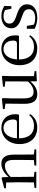

<svg xmlns="http://www.w3.org/2000/svg" viewBox="1146 -1642 586 2919"><g transform="rotate(-90 1439.5 -183.0)"><path d="M382 75.3H464H626.9V47.3L549.9 39.3L547.9 -153.7V-266.7C547.9 -401.7 496 -455.7 409 -455.7C343 -455.7 276 -423.6 208 -346.7L203 -444.7L190 -452.7L36 -412.7V-386.7L123.9 -382.6C126 -332.6 127 -282.6 127 -213.6V-153.6L125 39.4L42 47.4V75.4H286.9V47.4L210.9 39.4L209 -153.6V-314.6C275 -381.6 333 -401.7 375 -401.7C433 -401.7 467 -367.7 467 -268.7V-153.7L465 38.3L382 47.3Z M1037.1 -218.7H796.1C803.1 -348.6 870.1 -423.6 953.1 -423.6C1034.1 -423.6 1082.1 -361.6 1082.1 -276.7C1082.1 -236.6 1072.1 -218.7 1037.1 -218.7ZM708.2 -181.6C708.2 -0.7 815.1 90.3 963.2 90.3C1053.1 90.3 1120.1 49.3 1164.2 -18.8L1148.1 -32.7C1107.1 15.3 1056.2 40.3 985.2 40.3C875.1 40.3 797.1 -28.7 795.1 -187.7H1155.2C1160.3 -203.6 1162.2 -223.6 1162.2 -247.7C1162.2 -365.6 1085.2 -455.7 955.2 -455.7C822.2 -455.7 708.2 -349.6 708.2 -181.6Z M1661 -16.7 1663 84.3 1817 75.3V48.3L1741 40.3V-304.7L1745 -435.6L1735.1 -447.7L1580.1 -430.7V-404.7L1661 -395.7L1660.1 -51.7C1614.1 2.3 1560.1 34.4 1503 34.4C1438 34.4 1403 -2.6 1403 -109.7V-304.7L1407 -435.6L1397.1 -447.7L1240 -431.6V-405.7L1323 -394.6L1320 -110.6C1319 38.4 1373 90.3 1468.1 90.3C1547.1 90.3 1610.1 47.3 1661 -16.7Z M2236.3 -218.7H1995.3C2002.3 -348.6 2069.3 -423.6 2152.3 -423.6C2233.3 -423.6 2281.3 -361.6 2281.3 -276.7C2281.3 -236.6 2271.3 -218.7 2236.3 -218.7ZM1907.4 -181.6C1907.4 -0.7 2014.4 90.3 2162.4 90.3C2252.3 90.3 2319.3 49.3 2363.4 -18.8L2347.4 -32.7C2306.3 15.3 2255.4 40.3 2184.4 40.3C2074.3 40.3 1996.3 -28.7 1994.3 -187.7H2354.4C2359.5 -203.6 2361.4 -223.6 2361.4 -247.7C2361.4 -365.6 2284.4 -455.7 2154.4 -455.7C2021.4 -455.7 1907.4 -349.6 1907.4 -181.6Z M2460.3 50.3C2514.3 76.3 2563.3 90.3 2627.1 90.2C2763.1 90.2 2833.1 22.3 2833.1 -64.7C2833.1 -134.8 2794 -179.8 2693.1 -214.7L2642.1 -232.7C2569.1 -257.7 2540.1 -284.7 2540.1 -332.7C2540.1 -385.7 2579.2 -422.8 2655.2 -422.8C2687.2 -422.8 2715.2 -415.7 2745.2 -398.7L2765.2 -303.7H2805.3L2808.3 -410.6C2758.3 -440.6 2715.2 -455.7 2655.3 -455.7C2535.3 -455.7 2468.3 -390.6 2468.3 -306.6C2468.3 -231.6 2519.2 -188.7 2600.4 -159.7L2652.3 -140.6C2733.3 -114.6 2758.3 -86.6 2758.3 -37.6C2758.3 19.4 2713.3 58.4 2625.3 58.4C2583.3 58.4 2552.3 51.4 2524.3 38.4L2504.3 -68.7H2460.3Z"/></g></svg>

Font: YuFanDanQingSong
Style: Regular
Weight: 100
Foundry: 余繁
Version: Version 1.0